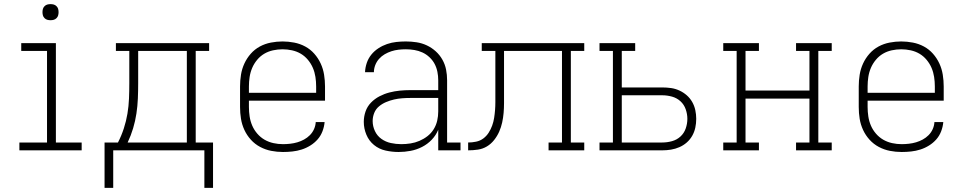

<svg xmlns="http://www.w3.org/2000/svg" viewBox="-20 -729 4690 931"><path d="M74 0V-38H208V-482H83V-520H251V-38H376V0ZM225 -631Q217 -631 209.5 -633Q202 -635 196 -641Q190 -647 188 -654.5Q186 -662 186 -670Q186 -678 188 -685.5Q190 -693 196 -699Q202 -705 209.5 -707Q217 -709 225 -709Q233 -709 240.5 -707Q248 -705 254 -699Q260 -693 262 -685.5Q264 -678 264 -670Q264 -662 262 -654.5Q260 -647 254 -641Q248 -635 240.5 -633Q233 -631 225 -631Z M487 182V-38H552Q569 -71 580.5 -106.5Q592 -142 598 -178Q604 -214 605.5 -251Q607 -288 607 -325V-482H542V-520H994V-482H929V-38H1013V182H971V0H529V182ZM599 -38H886V-482H650V-325Q650 -288 648.5 -251.5Q647 -215 641.5 -178.5Q636 -142 625.5 -107Q615 -72 599 -38Z M1352 8Q1323 8 1295 2.5Q1267 -3 1241.5 -16.5Q1216 -30 1196.5 -51.5Q1177 -73 1165 -99Q1153 -125 1148.5 -153Q1144 -181 1144 -210V-310Q1144 -338 1148.5 -366.5Q1153 -395 1165 -421Q1177 -447 1196 -468.5Q1215 -490 1240 -503.5Q1265 -517 1293.5 -522.5Q1322 -528 1350 -528Q1378 -528 1406.5 -522.5Q1435 -517 1460 -503.5Q1485 -490 1504 -468.5Q1523 -447 1535 -421Q1547 -395 1551.5 -366.5Q1556 -338 1556 -310V-241H1187V-210Q1187 -187 1190.5 -164Q1194 -141 1203 -120Q1212 -99 1227.5 -81Q1243 -63 1263 -51.5Q1283 -40 1306 -35Q1329 -30 1352 -30Q1369 -30 1387 -32Q1405 -34 1422 -39Q1439 -44 1454.5 -52.5Q1470 -61 1482.5 -73.5Q1495 -86 1502.5 -102.5Q1510 -119 1511 -137H1554Q1552 -114 1543.5 -92Q1535 -70 1520 -53Q1505 -36 1485 -23.5Q1465 -11 1443 -4Q1421 3 1398 5.5Q1375 8 1352 8ZM1187 -279H1513V-310Q1513 -333 1509.5 -356Q1506 -379 1497 -400Q1488 -421 1473 -439Q1458 -457 1438.5 -468.5Q1419 -480 1396 -485Q1373 -490 1350 -490Q1327 -490 1304 -485Q1281 -480 1261.5 -468.5Q1242 -457 1227 -439Q1212 -421 1203 -400Q1194 -379 1190.5 -356Q1187 -333 1187 -310Z M1913 8Q1881 8 1849.5 1Q1818 -6 1793.5 -26Q1769 -46 1756.5 -76Q1744 -106 1744 -138Q1744 -164 1752.5 -188.5Q1761 -213 1779 -231.5Q1797 -250 1820 -262Q1843 -274 1868 -280.5Q1893 -287 1918.5 -289.5Q1944 -292 1970 -292H2105V-340Q2105 -360 2101 -380.5Q2097 -401 2087.5 -419Q2078 -437 2062.5 -451.5Q2047 -466 2028.5 -474.5Q2010 -483 1989.5 -486.5Q1969 -490 1948 -490Q1930 -490 1912.5 -488Q1895 -486 1878 -480.5Q1861 -475 1845.5 -466Q1830 -457 1818 -443.5Q1806 -430 1799.5 -413Q1793 -396 1793 -379H1750Q1751 -402 1758.5 -424Q1766 -446 1780.5 -464Q1795 -482 1815 -495Q1835 -508 1857 -515.5Q1879 -523 1902 -525.5Q1925 -528 1948 -528Q1974 -528 2000 -524Q2026 -520 2049.5 -509Q2073 -498 2092.5 -480.5Q2112 -463 2125 -440Q2138 -417 2143 -391.5Q2148 -366 2148 -340V-38H2213V0H2105V-100Q2094 -73 2073.5 -51.5Q2053 -30 2026.5 -16.5Q2000 -3 1971 2.5Q1942 8 1913 8ZM1926 -30Q1948 -30 1970.5 -33.5Q1993 -37 2014 -46Q2035 -55 2053 -69Q2071 -83 2083 -102.5Q2095 -122 2100 -144Q2105 -166 2105 -189V-254H1970Q1950 -254 1930 -252.5Q1910 -251 1890.5 -246.5Q1871 -242 1852 -234Q1833 -226 1817.5 -213Q1802 -200 1794.5 -181Q1787 -162 1787 -142Q1787 -117 1798 -93.5Q1809 -70 1829.5 -55.5Q1850 -41 1875 -35.5Q1900 -30 1926 -30Z M2250 0V-38Q2269 -38 2288.5 -42Q2308 -46 2323.5 -57.5Q2339 -69 2349.5 -85.5Q2360 -102 2366.5 -120Q2373 -138 2376 -157Q2379 -176 2380.5 -195.5Q2382 -215 2382 -234Q2382 -253 2382 -273V-482H2316V-520H2813V-482H2748V-38H2813V0H2640V-38H2705V-482H2424V-276Q2424 -253 2424 -229Q2424 -205 2422 -181.5Q2420 -158 2415 -135Q2410 -112 2400.5 -90.5Q2391 -69 2376 -50Q2361 -31 2341 -19Q2321 -7 2297.5 -3.5Q2274 0 2250 0Z M2887 0V-38H2952V-482H2887V-520H3060V-482H2995V-305H3191Q3213 -305 3234 -302Q3255 -299 3274.5 -290Q3294 -281 3310 -267Q3326 -253 3336.5 -234.5Q3347 -216 3351.5 -195Q3356 -174 3356 -153Q3356 -131 3351.5 -110Q3347 -89 3336.5 -70.5Q3326 -52 3310 -38Q3294 -24 3274.5 -15.5Q3255 -7 3234 -3.5Q3213 0 3191 0ZM2995 -38H3191Q3215 -38 3238.5 -44.5Q3262 -51 3279.5 -67Q3297 -83 3305 -106Q3313 -129 3313 -153Q3313 -176 3305 -199Q3297 -222 3279.5 -238Q3262 -254 3238.5 -260.5Q3215 -267 3191 -267H2995Z M3487 0V-38H3552V-482H3487V-520H3660V-482H3595V-290H3905V-482H3840V-520H4013V-482H3948V-38H4013V0H3840V-38H3905V-251H3595V-38H3660V0Z M4352 8Q4323 8 4295 2.5Q4267 -3 4241.5 -16.5Q4216 -30 4196.5 -51.5Q4177 -73 4165 -99Q4153 -125 4148.5 -153Q4144 -181 4144 -210V-310Q4144 -338 4148.5 -366.5Q4153 -395 4165 -421Q4177 -447 4196 -468.5Q4215 -490 4240 -503.5Q4265 -517 4293.5 -522.5Q4322 -528 4350 -528Q4378 -528 4406.5 -522.5Q4435 -517 4460 -503.5Q4485 -490 4504 -468.5Q4523 -447 4535 -421Q4547 -395 4551.5 -366.5Q4556 -338 4556 -310V-241H4187V-210Q4187 -187 4190.5 -164Q4194 -141 4203 -120Q4212 -99 4227.5 -81Q4243 -63 4263 -51.5Q4283 -40 4306 -35Q4329 -30 4352 -30Q4369 -30 4387 -32Q4405 -34 4422 -39Q4439 -44 4454.5 -52.5Q4470 -61 4482.5 -73.5Q4495 -86 4502.5 -102.5Q4510 -119 4511 -137H4554Q4552 -114 4543.5 -92Q4535 -70 4520 -53Q4505 -36 4485 -23.5Q4465 -11 4443 -4Q4421 3 4398 5.5Q4375 8 4352 8ZM4187 -279H4513V-310Q4513 -333 4509.5 -356Q4506 -379 4497 -400Q4488 -421 4473 -439Q4458 -457 4438.5 -468.5Q4419 -480 4396 -485Q4373 -490 4350 -490Q4327 -490 4304 -485Q4281 -480 4261.5 -468.5Q4242 -457 4227 -439Q4212 -421 4203 -400Q4194 -379 4190.5 -356Q4187 -333 4187 -310Z"/></svg>

Font: Iosevka Etoile Extralight
Style: Regular
Weight: 200
Designer: Belleve Invis
Foundry: Belleve Invis
Version: Version 22.1.2; ttfautohint (v1.8.4)